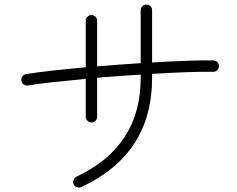

<svg xmlns="http://www.w3.org/2000/svg" viewBox="-20 -787 1040 842"><path d="M337 33Q327 37 317.5 34Q308 31 303 21Q299 12 302.5 2Q306 -8 315 -12Q597 -144 597 -445V-460Q550 -457 501.5 -453.5Q453 -450 406 -446V-275Q406 -265 399 -257.5Q392 -250 381 -250Q371 -250 363.5 -257.5Q356 -265 356 -275V-441Q281 -434 215 -427Q149 -420 102 -412Q92 -411 84 -417Q76 -423 74 -433Q72 -443 78 -451.5Q84 -460 94 -462Q143 -470 211 -477.5Q279 -485 356 -492V-695Q356 -706 363.5 -713.5Q371 -721 381 -721Q392 -721 399 -713.5Q406 -706 406 -695V-496Q453 -500 501.5 -503.5Q550 -507 597 -510V-742Q597 -753 604.5 -760Q612 -767 622 -767Q633 -767 640 -760Q647 -753 647 -742V-513Q729 -518 799 -520.5Q869 -523 915 -522Q926 -522 933 -515Q940 -508 940 -497Q940 -487 933 -479.5Q926 -472 915 -472Q869 -473 798.5 -470.5Q728 -468 647 -463V-445Q647 -111 337 33Z"/></svg>

Font: Kurewa Gothic CJK TC Regular
Style: Regular
Weight: 400
Designer: Max Yao
Foundry: Max-Everyday
Version: Version 1.071; ttfautohint (v1.8.3)